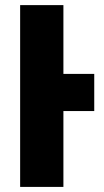

<svg xmlns="http://www.w3.org/2000/svg" viewBox="-20 -734 410 754"><path d="M350.1 -297.9H229V0H59.1V-713.9H229V-443.8H350.1Z"/></svg>

Font: Open Sans Condensed ExtraBold
Style: Regular
Weight: 800
Width: 3
Designer: Monotype Design Team
Foundry: Monotype Imaging Inc.
Version: Version 3.000; ttfautohint (v1.8.4)